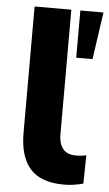

<svg xmlns="http://www.w3.org/2000/svg" viewBox="-52 -740 445 786"><g transform="rotate(5 170.5 -347.0)"><path d="M241 11Q146 11 102 -38.5Q58 -88 58 -186V-705H209V-192Q209 -167 217 -148.5Q225 -130 240.5 -121Q256 -112 280 -112Q290 -112 301 -113Q312 -114 322 -117L320 0Q301 5 281.5 8Q262 11 241 11ZM246 -511V-705H341L313 -511Z"/></g></svg>

Font: Nunito Sans 12pt ExtraBold
Style: Regular
Weight: 800
Designer: Vernon Adams
Foundry: Vernon Adams
Version: Version 3.101;gftools[0.9.27]